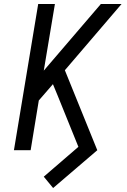

<svg xmlns="http://www.w3.org/2000/svg" viewBox="-20 -755 640 965"><path d="M247 190 200 133 374 -17 270 -274 246 -332 175 -250 134 0H50L172 -735H256L200 -400L487 -735H591L306 -402L469 0Z"/></svg>

Font: Iosevka SS04 Extended
Style: Italic
Weight: 400
Width: 7
Italic angle: -9°
Monospace: yes
Designer: Belleve Invis
Foundry: Belleve Invis
Version: Version 19.0.0; ttfautohint (v1.8.4)